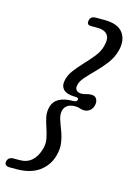

<svg xmlns="http://www.w3.org/2000/svg" viewBox="-187 -789 666 972"><g transform="rotate(15 146.0 -303.5)"><path d="M210 -300Q212.5 -311.5 195.5 -311.5Q149.5 -311.5 132 -329.2Q114.5 -347 120 -375Q124.5 -403.5 144.8 -431Q165 -458.5 190.8 -485.5Q216.5 -512.5 238.5 -540Q260.5 -567.5 268 -596Q280 -638 264.2 -658Q248.5 -678 213 -678H178Q153.5 -678 159 -703Q163.5 -725.5 191.5 -725.5H235.5Q307 -725.5 334 -688Q361 -650.5 345.5 -593.5Q335.5 -556 311.2 -524.2Q287 -492.5 259.8 -465.2Q232.5 -438 211.8 -414.5Q191 -391 187.5 -369.5Q184.5 -354 192.8 -344.5Q201 -335 218.5 -335Q232.5 -335 243.5 -339Q254.5 -343 270 -343Q290.5 -343 298 -328.8Q305.5 -314.5 301.5 -297Q297.5 -278.5 284.5 -267.8Q271.5 -257 254.5 -257Q239.5 -257 231 -261Q222.5 -265 206 -265Q158.5 -265 147 -228.5Q141.5 -207 149.2 -182.5Q157 -158 168 -130Q179 -102 184.2 -69.5Q189.5 -37 179 0.5Q164 54.5 119 87Q74 119.5 0 119.5H-33.5Q-65.5 119.5 -59.5 93.5Q-54.5 71 -26.5 71H4Q43.5 71 68.2 48.5Q93 26 104.5 -15Q112.5 -43 107.2 -69.8Q102 -96.5 92.8 -123Q83.5 -149.5 78.2 -175.5Q73 -201.5 80 -228Q96.5 -288.5 190 -288.5Q207.5 -288.5 210 -300Z"/></g></svg>

Font: Fraunces 144pt S100
Style: Italic
Weight: 400
Italic angle: -16°
Version: Version 1.000; ttfautohint (v1.8.3)